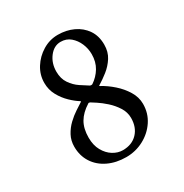

<svg xmlns="http://www.w3.org/2000/svg" viewBox="-151 -746 834 872"><g transform="rotate(-30 266.0 -309.5)"><path d="M271 -628Q315 -628 351.5 -611Q388 -594 410 -562Q432 -530 432 -484Q432 -446 414 -418Q396 -390 370.5 -370Q345 -350 322 -336Q315 -334 322 -330Q352 -314 381.5 -288Q411 -262 430.5 -230Q450 -198 450 -163Q450 -114 424 -75Q398 -36 355.5 -13.5Q313 9 264 9Q211 9 169.5 -11Q128 -31 105 -67Q82 -103 82 -150Q82 -182 96 -208Q110 -234 131 -254Q152 -274 173.5 -288Q195 -302 209 -311Q213 -314 209 -316Q189 -328 165.5 -350.5Q142 -373 125.5 -403Q109 -433 109 -469Q109 -511 131.5 -547Q154 -583 191 -605.5Q228 -628 271 -628ZM266 -26Q314 -26 342.5 -56Q371 -86 371 -135Q371 -165 354 -191.5Q337 -218 314 -238.5Q291 -259 271 -272Q251 -285 246 -288Q242 -290 240 -290Q237 -290 236 -289Q196 -264 177.5 -232Q159 -200 159 -153Q159 -113 175 -84.5Q191 -56 215.5 -41Q240 -26 266 -26ZM266 -594Q231 -594 206.5 -562Q182 -530 182 -486Q182 -449 199.5 -423.5Q217 -398 241 -382Q265 -366 283 -355Q285 -354 289 -354Q290 -354 290 -354Q293 -354 295 -355Q325 -375 343 -405Q361 -435 361 -475Q361 -504 349.5 -531Q338 -558 317 -576Q296 -594 266 -594Z"/></g></svg>

Font: Amiri
Style: Bold Italic
Weight: 700
Italic angle: 10°
Designer: Khaled Hosny
Version: Version 0.113